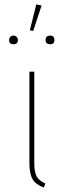

<svg xmlns="http://www.w3.org/2000/svg" viewBox="-20 -843 291 868"><path d="M135 -519V-106Q135 -65 146 -45Q157 -25 185 -14L178 5Q141 -9 127 -33.5Q113 -58 113 -106V-519ZM207 -682Q226 -682 226 -662Q226 -643 207 -643Q186 -643 186 -662Q186 -682 207 -682ZM61 -662Q61 -643 41 -643Q21 -643 21 -662Q21 -670 26.5 -676Q32 -682 41 -682Q50 -682 55.5 -676Q61 -670 61 -662ZM168 -818 130 -703 115 -706 144 -823Z"/></svg>

Font: FiraSans
Style: Regular
Weight: 150
Designer: Carrois Corporate & Edenspiekermann AG
Foundry: Carrois Corporate GbR & Edenspiekermann AG
Version: Version 3.106;PS 003.106;hotconv 1.0.70;makeotf.lib2.5.58329